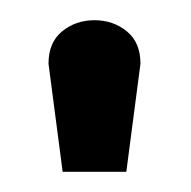

<svg xmlns="http://www.w3.org/2000/svg" viewBox="-20 -759 189 190"><path d="M28 -696 42 -589H105L119 -696Q119 -717 105.5 -728Q92 -739 73.5 -739Q55 -739 41.5 -728Q28 -717 28 -696Z"/></svg>

Font: Advent Pro
Style: Bold
Weight: 700
Designer: VivaRado, Andreas Kalpakidis
Foundry: VivaRado, Andreas Kalpakidis
Version: Version 3.000